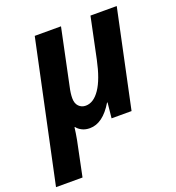

<svg xmlns="http://www.w3.org/2000/svg" viewBox="-174 -658 924 1010"><g transform="rotate(-20 288.5 -153.0)"><path d="M207 -169.9Q207 -140.6 222.4 -124.8Q237.8 -108.9 261.2 -108.9Q305.2 -108.9 340.6 -160.9Q376 -212.9 397.9 -316.9L445.8 -545.9H592.8L477.1 0H365.2L374 -85.9H371.1Q314 9.8 241.2 9.8Q216.3 9.8 197.5 0.2Q178.7 -9.3 168.9 -22.9H166Q162.1 9.3 155.5 44.9Q148.9 80.6 115.2 240.2H-33.2L133.8 -545.9H280.8L214.8 -231Q207 -196.8 207 -169.9Z"/></g></svg>

Font: Zoram GWebM
Style: Bold Italic
Weight: 700
Italic angle: -12°
Foundry: Ascender Corporation
Version: Version 1.000